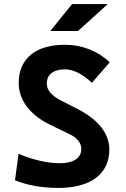

<svg xmlns="http://www.w3.org/2000/svg" viewBox="-20 -926 626 956"><path d="M269 9.8C432.6 9.8 524.4 -59.6 524.4 -182.6C524.4 -260.3 469.2 -329.6 371.6 -380.4L277.8 -428.7C236.3 -450.7 212.9 -478.5 212.9 -509.3C212.9 -555.2 246.1 -580.6 303.7 -580.6C345.7 -580.6 392.6 -556.6 437.5 -513.7L526.4 -615.7C466.8 -672.4 388.2 -703.1 303.2 -703.1C156.7 -703.1 73.2 -633.8 73.2 -512.7C73.2 -426.8 129.9 -353.5 228 -305.7L327.6 -257.3C363.8 -240.2 384.8 -213.9 384.8 -185.1C384.8 -138.7 346.2 -113.3 276.9 -113.3C216.8 -113.3 143.6 -129.9 72.3 -160.2L54.7 -28.3C113.3 -3.9 190.4 9.8 269 9.8ZM230.5 -771.5H368.2L516.6 -905.8H338.9Z"/></svg>

Font: Cascadia Code
Style: Bold
Weight: 700
Monospace: yes
Designer: Aaron Bell
Foundry: Saja Typeworks
Version: Version 2404.023